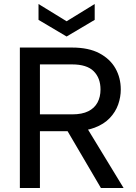

<svg xmlns="http://www.w3.org/2000/svg" viewBox="-20 -937 676 957"><path d="M452 -917V-838L312 -755L172 -838V-917L312 -831ZM481 -491Q481 -548 447 -582Q413 -616 339 -616H179V-367H340Q389 -367 420 -382.5Q451 -398 466 -426Q481 -454 481 -491ZM339 -700Q422 -700 475.5 -671.5Q529 -643 555.5 -596Q582 -549 582 -491Q582 -453 569 -416Q556 -379 527 -348.5Q498 -318 451.5 -300.5Q405 -283 340 -283H179V0H79V-700ZM403 -317 596 0H483L297 -317Z"/></svg>

Font: Albert Sans Medium
Style: Regular
Weight: 500
Designer: Andreas Rasmussen
Foundry: a.Foundry
Version: Version 1.025